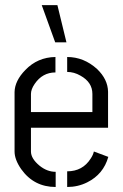

<svg xmlns="http://www.w3.org/2000/svg" viewBox="-20 -746 490 766"><path d="M146.5 -725.6H209L245.1 -577.1H200.2ZM38.1 -141.6V-378.9Q39.1 -423.8 81.1 -466.8Q129.9 -517.6 201.2 -518.6V-457Q149.4 -457 118.2 -411.1Q103.5 -389.6 103.5 -371.1V-298.8H348.6V-371.1Q348.6 -418 300.8 -444.3Q275.4 -459 248 -459V-518.6Q314.5 -518.6 367.2 -470.7Q410.2 -429.7 411.1 -379.9V-236.3H103.5V-141.6Q103.5 -113.3 137.7 -85Q168 -60.5 202.1 -60.5V0Q115.2 0 64.5 -71.3Q38.1 -109.4 38.1 -141.6ZM248 0V-62.5Q309.6 -62.5 341.8 -113.3Q351.6 -127.9 354.5 -141.6L412.1 -120.1Q392.6 -50.8 328.1 -18.6Q291 0 248 0Z"/></svg>

Font: Post No Bills Colombo Medium
Style: Regular
Weight: 500
Designer: Kosala Senevirathne, Siva Puranthara, Lasantha Premarathna, Tharique Azeez
Foundry: Mooniak
Version: Version 1.220 ; ttfautohint (v1.6)